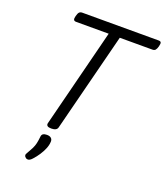

<svg xmlns="http://www.w3.org/2000/svg" viewBox="-200 -1007 1227 1430"><g transform="rotate(20 413.5 -292.0)"><path d="M278 15Q236 15 241 -13L439 -795H181Q166 -795 161.5 -804Q157 -813 163 -835Q169 -858 177.5 -866.5Q186 -875 201 -875H806Q821 -875 825 -866.5Q829 -858 823 -835Q817 -813 809 -804Q801 -795 786 -795H527L328 -13Q325 1 312.5 8Q300 15 278 15ZM179 288Q167 280 165 269.5Q163 259 172 247Q188 220 199 198Q210 176 215 153.5Q220 131 223 101Q224 84 235 77Q246 70 265 70Q288 70 299.5 81Q311 92 309 111Q308 136 296.5 164Q285 192 267 219.5Q249 247 227 271Q215 285 203.5 289.5Q192 294 179 288Z"/></g></svg>

Font: Playwrite IS
Style: Regular
Weight: 400
Designer: Veronika Burian, José Scaglione
Foundry: TypeTogether
Version: Version 1.002